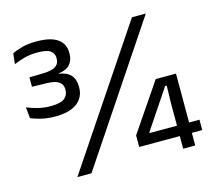

<svg xmlns="http://www.w3.org/2000/svg" viewBox="-95 -760 970 875"><g transform="rotate(-15 390.0 -323.0)"><path d="M141 -292.5Q104.5 -292.5 74.5 -300Q44.5 -307.5 27.5 -315L22 -367.5Q43 -358.5 71.8 -351Q100.5 -343.5 133 -343.5Q181 -343.5 199 -358.5Q217 -373.5 217 -397V-400Q217 -412 212.8 -421Q208.5 -430 199.5 -436.2Q190.5 -442.5 175.8 -445.8Q161 -449 139.5 -449.5L73 -451V-495.5L139 -497Q180 -498 197.5 -510.2Q215 -522.5 215 -545V-548.5Q215 -571 198 -583.2Q181 -595.5 137 -595.5Q101.5 -595.5 73.2 -587.5Q45 -579.5 24.5 -570.5L30 -620Q48.5 -630 77.8 -637.8Q107 -645.5 145 -645.5Q212 -645.5 244.8 -622.5Q277.5 -599.5 277.5 -556V-552Q277.5 -522.5 260.8 -502.8Q244 -483 207 -478.5L206.5 -472L205 -477Q244 -471.5 262 -451.2Q280 -431 280 -396.5V-391.5Q280 -363.5 265.5 -341Q251 -318.5 220.2 -305.5Q189.5 -292.5 141 -292.5ZM166.5 0 595 -639H660.5L233 0ZM665.5 0V-214.5L667.5 -297H660L536 -112V-91L508 -108.5H771.5V-59.5H474V-114L627 -339H722.5V0Z"/></g></svg>

Font: Anek Telugu Medium
Style: Regular
Weight: 400
Version: Version 1.003